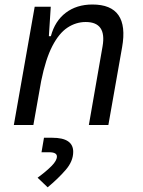

<svg xmlns="http://www.w3.org/2000/svg" viewBox="-20 -547 626 840"><path d="M40.5 0 131.8 -517.6H202.1L193.8 -388.7H202.6Q220.2 -455.1 267.8 -491.2Q315.4 -527.3 384.3 -527.3Q547.4 -527.3 514.2 -340.3L454.1 0H368.7L428.7 -344.2Q447.3 -450.7 355 -450.7Q312.5 -450.7 275.4 -426.3Q238.3 -401.9 209 -345.5Q179.7 -289.1 160.2 -192.9L126 0ZM188.5 272.5 144.5 230.5Q183.6 201.7 206.3 178.5Q229 155.3 229 137.7Q229 119.1 194.8 119.1H161.6L172.4 55.7H209Q300.3 55.7 300.3 117.2Q300.3 158.7 266.8 197Q233.4 235.4 188.5 272.5Z"/></svg>

Font: Cascadia Code NF SemiLight
Style: Italic
Weight: 350
Italic angle: -10°
Monospace: yes
Designer: Aaron Bell
Foundry: Saja Typeworks
Version: Version 2404.023; ttfautohint (v1.8.4)